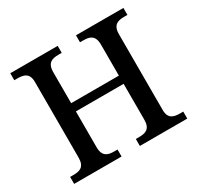

<svg xmlns="http://www.w3.org/2000/svg" viewBox="-152 -893 1104 1073"><g transform="rotate(-30 400.0 -357.0)"><path d="M35 0H341V-45H320C280 -45 246 -54 246 -115V-346H554V-115C554 -54 521 -45 480 -45H459V0H765V-45H744C705 -45 670 -53 670 -110V-599C670 -660 704 -669 744 -669H765V-714H459V-669H480C521 -669 554 -660 554 -599V-399H246V-599C246 -660 280 -669 320 -669H341V-714H35V-669H56C96 -669 130 -660 130 -603V-115C130 -54 97 -45 56 -45H35Z"/></g></svg>

Font: Noto Serif Thai Medium
Style: Regular
Weight: 500
Designer: Monotype Design Team
Foundry: Monotype Imaging Inc.
Version: Version 1.901;PS 001.901;hotconv 1.0.88;makeotf.lib2.5.64775